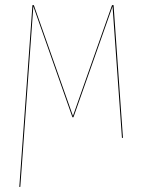

<svg xmlns="http://www.w3.org/2000/svg" viewBox="-20 -537 568 748"><path d="M422.4 -517.1 459 0H455.1L420.9 -478Q420.4 -489.7 418.5 -512.2L266.1 -80.1H262.2L109.9 -512.2Q107.9 -482.9 107.4 -478L59.1 190.9L55.2 191.4L106.4 -517.1H111.8L264.2 -85.4L416.5 -517.1Z"/></svg>

Font: Fira Sans Compressed Four
Style: Regular
Weight: 100
Width: 1
Designer: Carrois Corporate & Edenspiekermann AG
Foundry: Carrois Corporate GbR & Edenspiekermann AG
Version: Version 4.203;PS 004.203;hotconv 1.0.88;makeotf.lib2.5.64775